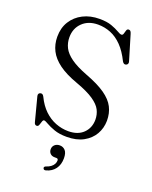

<svg xmlns="http://www.w3.org/2000/svg" viewBox="-173 -805 906 1145"><g transform="rotate(20 280.0 -233.0)"><path d="M310.5 15.5Q264 15.5 231.2 3.8Q198.5 -8 179 -19.5Q159.5 -31 152.5 -31Q146.5 -31 143.2 -24Q140 -17 137.8 -8Q135.5 1 131.8 7.8Q128 14.5 120.5 14.5Q113.5 14.5 109.2 10Q105 5.5 103 -4L64 -153.5Q62 -162 65 -167.8Q68 -173.5 75.5 -175.5Q83 -177.5 88.5 -174.2Q94 -171 98.5 -162Q122 -113 155 -81.5Q188 -50 227.2 -34.8Q266.5 -19.5 308 -19.5Q368.5 -19.5 402.8 -53Q437 -86.5 437.5 -138.5Q437.5 -171.5 423.2 -199.8Q409 -228 370.2 -254.5Q331.5 -281 258.5 -307.5Q184 -334 139.5 -366.8Q95 -399.5 74.8 -439.2Q54.5 -479 54.5 -527.5Q54.5 -583.5 80.5 -625Q106.5 -666.5 152 -689.8Q197.5 -713 256.5 -713Q303 -713 333.2 -702Q363.5 -691 381.8 -680Q400 -669 409 -669Q418 -669 421 -679.8Q424 -690.5 427.5 -701.5Q431 -712.5 441 -712.5Q448 -712.5 452.2 -708Q456.5 -703.5 460 -691.5L507 -535Q510 -526 507 -519.5Q504 -513 496.5 -510.5Q489.5 -508 483.5 -511.2Q477.5 -514.5 473 -522.5Q445.5 -578.5 412 -612.8Q378.5 -647 340 -662.5Q301.5 -678 259.5 -678Q198.5 -678 161 -641.8Q123.5 -605.5 123.5 -548.5Q123.5 -513.5 138.5 -483.5Q153.5 -453.5 190.8 -426.5Q228 -399.5 294.5 -374Q374.5 -344 420.2 -312Q466 -280 485.2 -242.2Q504.5 -204.5 504.5 -157Q504 -109.5 481.5 -70.5Q459 -31.5 416 -8Q373 15.5 310.5 15.5ZM286 154.5Q267.5 154.5 257.2 143.8Q247 133 247 117Q247 99.5 259.5 88.2Q272 77 291 77Q312 77 326 92.2Q340 107.5 340 141.5Q340 181.5 320.2 208.5Q300.5 235.5 264.5 245.5Q257 247.5 252.5 245.8Q248 244 246 238.5Q244 234 246.8 229.8Q249.5 225.5 256 223.5Q273.5 218 285.2 209Q297 200 302.8 189Q308.5 178 308.5 166.5Q308.5 154.5 296.5 154.5Z"/></g></svg>

Font: Fraunces 48pt Soft Wonky Light
Style: Regular
Weight: 300
Version: Version 1.000;[b76b70a41]